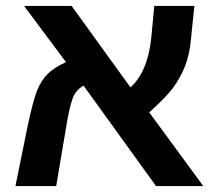

<svg xmlns="http://www.w3.org/2000/svg" viewBox="-20 -626 722 646"><path d="M202 -417 61 -606H221L419 -332Q477 -384 489 -499L499 -606H634L622 -490Q618 -443 602 -402Q586 -363 562 -330Q536 -296 482 -248L664 0H505L261 -338Q234 -322 224 -294Q212 -261 199 -177L169 0H32L73 -202Q90 -283 105 -322Q120 -358 141.5 -378.5Q163 -399 202 -417Z"/></svg>

Font: Libra Sans
Style: Bold
Weight: 700
Foundry: Context Ltd
Version: Version 1.000